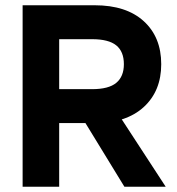

<svg xmlns="http://www.w3.org/2000/svg" viewBox="-20 -710 674 730"><path d="M128 -242V-371H330Q393 -371 422 -395Q451 -419 451 -466Q451 -514 422 -537.5Q393 -561 330 -561H128V-690H340Q460 -690 526.5 -629.5Q593 -569 593 -466Q593 -364 526.5 -303Q460 -242 340 -242ZM66 0V-690H205V0ZM453 0 270 -299H415L610 0Z"/></svg>

Font: Radio Canada Big SemiBold
Style: Regular
Weight: 600
Designer: Étienne Aubert Bonn
Foundry: Coppers and Brasses
Version: Version 1.001